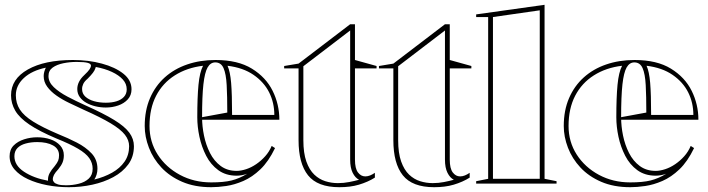

<svg xmlns="http://www.w3.org/2000/svg" viewBox="-20 -765 2950 800"><path d="M267 15Q220 15 176 6.5Q132 -2 96.5 -18.5Q61 -35 40.5 -59Q20 -83 20 -114Q20 -142 37 -159Q54 -176 80.5 -184.5Q107 -193 135 -193Q165 -193 190 -184.5Q215 -176 230.5 -159Q246 -142 246 -118Q246 -102 241 -89Q236 -76 223 -60Q210 -46 205 -36.5Q200 -27 200 -17Q200 -12 205 -6Q210 0 222 3.5Q234 7 255 7Q283 7 308.5 0.5Q334 -6 350 -21Q366 -36 366 -62Q366 -86 352 -106Q338 -126 305 -145.5Q272 -165 215 -188Q144 -218 102.5 -246Q61 -274 43.5 -304Q26 -334 26 -368Q26 -436 96 -475.5Q166 -515 284 -515Q349 -515 404.5 -500Q460 -485 494 -458Q528 -431 528 -393Q528 -368 512.5 -351Q497 -334 472.5 -325.5Q448 -317 421 -317Q399 -317 378 -322Q357 -327 340 -336.5Q323 -346 312.5 -360.5Q302 -375 302 -394Q302 -425 331 -452Q347 -467 353 -476Q359 -485 359 -492Q359 -495 356 -498Q353 -501 346 -503Q339 -505 327.5 -506Q316 -507 299 -507Q271 -507 244 -501.5Q217 -496 199.5 -483.5Q182 -471 182 -448Q182 -423 204 -402Q226 -381 261 -362.5Q296 -344 336 -326Q412 -292 456 -265Q500 -238 519 -212Q538 -186 538 -156Q538 -112 514.5 -80Q491 -48 452 -27Q413 -6 365 4.5Q317 15 267 15ZM180 -12Q180 -14 180 -15Q180 -16 180 -17Q180 -31 187 -44Q194 -57 208 -73Q219 -87 222.5 -96Q226 -105 226 -118Q226 -145 201 -159Q176 -173 135 -173Q109 -173 87 -167Q65 -161 52.5 -148Q40 -135 40 -114Q40 -76 80 -49.5Q120 -23 180 -12ZM373 -17Q414 -27 447 -45.5Q480 -64 499 -91.5Q518 -119 518 -156Q518 -181 500.5 -203.5Q483 -226 441.5 -251Q400 -276 328 -308Q298 -322 268.5 -336Q239 -350 215 -367Q191 -384 176.5 -404Q162 -424 162 -448Q162 -457 164.5 -466Q167 -475 171 -483Q113 -471 79.5 -440Q46 -409 46 -368Q46 -335 62.5 -309Q79 -283 118 -258.5Q157 -234 223 -206Q263 -190 300 -171Q337 -152 361.5 -126Q386 -100 386 -62Q386 -49 382.5 -37.5Q379 -26 373 -17ZM421 -337Q446 -337 465.5 -343Q485 -349 496.5 -361.5Q508 -374 508 -393Q508 -416 491.5 -434Q475 -452 446 -465.5Q417 -479 379 -486Q379 -485 378.5 -484Q378 -483 378 -482Q375 -472 367 -461.5Q359 -451 345 -437Q332 -426 327 -415.5Q322 -405 322 -394Q322 -375 335.5 -362.5Q349 -350 371.5 -343.5Q394 -337 421 -337Z M878 -515Q971 -515 1029.5 -479Q1088 -443 1116 -386.5Q1144 -330 1144 -266H818V-276L927 -296Q927 -364 924.5 -410.5Q922 -457 911.5 -481Q901 -505 877 -505Q857 -505 845 -484Q833 -463 827.5 -413.5Q822 -364 822 -276Q822 -239 830 -200Q838 -161 855 -127.5Q872 -94 899.5 -73.5Q927 -53 966 -53Q984 -53 1005.5 -60Q1027 -67 1047.5 -81Q1068 -95 1085 -114Q1102 -133 1112 -157L1126 -148Q1099 -92 1065 -59.5Q1031 -27 994 -11Q957 5 922.5 10Q888 15 860 15Q791 15 739 -7.5Q687 -30 652.5 -67Q618 -104 600.5 -149.5Q583 -195 583 -240Q583 -305 605 -356Q627 -407 666.5 -442.5Q706 -478 760 -496.5Q814 -515 878 -515ZM603 -240Q603 -174 637 -121Q671 -68 729.5 -36.5Q788 -5 860 -5Q912 -5 944.5 -13Q977 -21 1010 -41Q999 -37 988 -35Q977 -33 966 -33Q921 -33 889.5 -56Q858 -79 839 -116Q820 -153 811 -195Q802 -237 802 -276Q802 -359 807 -411.5Q812 -464 826 -491Q759 -483 708.5 -451Q658 -419 630.5 -366Q603 -313 603 -240ZM947 -286H1123Q1123 -337 1101.5 -380Q1080 -423 1036.5 -453Q993 -483 928 -491Q939 -467 943 -420Q947 -373 947 -286Z M1394 15Q1303 15 1263.5 -34.5Q1224 -84 1224 -181V-480H1164V-490L1224 -500L1439 -664H1459V-515L1549 -490V-480H1459V-100Q1459 -63 1471.5 -46.5Q1484 -30 1502 -30Q1512 -30 1522 -34Q1532 -38 1542 -45V-25Q1528 -16 1511 -8.5Q1494 -1 1475.5 4.5Q1457 10 1436.5 12.5Q1416 15 1394 15ZM1476 -16Q1460 -24 1449.5 -45Q1439 -66 1439 -100V-638L1244 -489V-181Q1244 -127 1256.5 -92Q1269 -57 1289.5 -37.5Q1310 -18 1335.5 -10Q1361 -2 1388 -2Q1412 -2 1435 -6.5Q1458 -11 1476 -16Z M1789 15Q1698 15 1658.5 -34.5Q1619 -84 1619 -181V-480H1559V-490L1619 -500L1834 -664H1854V-515L1944 -490V-480H1854V-100Q1854 -63 1866.5 -46.5Q1879 -30 1897 -30Q1907 -30 1917 -34Q1927 -38 1937 -45V-25Q1923 -16 1906 -8.5Q1889 -1 1870.5 4.5Q1852 10 1831.5 12.5Q1811 15 1789 15ZM1871 -16Q1855 -24 1844.5 -45Q1834 -66 1834 -100V-638L1639 -489V-181Q1639 -127 1651.5 -92Q1664 -57 1684.5 -37.5Q1705 -18 1730.5 -10Q1756 -2 1783 -2Q1807 -2 1830 -6.5Q1853 -11 1871 -16Z M2249 -20 2299 -10V0H1964V-10L2014 -19.9V-694H1964V-705L2249 -745ZM2034 -20H2229V-722L2034 -694Z M2624 -515Q2717 -515 2775.5 -479Q2834 -443 2862 -386.5Q2890 -330 2890 -266H2564V-276L2673 -296Q2673 -364 2670.5 -410.5Q2668 -457 2657.5 -481Q2647 -505 2623 -505Q2603 -505 2591 -484Q2579 -463 2573.5 -413.5Q2568 -364 2568 -276Q2568 -239 2576 -200Q2584 -161 2601 -127.5Q2618 -94 2645.5 -73.5Q2673 -53 2712 -53Q2730 -53 2751.5 -60Q2773 -67 2793.5 -81Q2814 -95 2831 -114Q2848 -133 2858 -157L2872 -148Q2845 -92 2811 -59.5Q2777 -27 2740 -11Q2703 5 2668.5 10Q2634 15 2606 15Q2537 15 2485 -7.5Q2433 -30 2398.5 -67Q2364 -104 2346.5 -149.5Q2329 -195 2329 -240Q2329 -305 2351 -356Q2373 -407 2412.5 -442.5Q2452 -478 2506 -496.5Q2560 -515 2624 -515ZM2349 -240Q2349 -174 2383 -121Q2417 -68 2475.5 -36.5Q2534 -5 2606 -5Q2658 -5 2690.5 -13Q2723 -21 2756 -41Q2745 -37 2734 -35Q2723 -33 2712 -33Q2667 -33 2635.5 -56Q2604 -79 2585 -116Q2566 -153 2557 -195Q2548 -237 2548 -276Q2548 -359 2553 -411.5Q2558 -464 2572 -491Q2505 -483 2454.5 -451Q2404 -419 2376.5 -366Q2349 -313 2349 -240ZM2693 -286H2869Q2869 -337 2847.5 -380Q2826 -423 2782.5 -453Q2739 -483 2674 -491Q2685 -467 2689 -420Q2693 -373 2693 -286Z"/></svg>

Font: Kalnia Glaze Thin
Style: Regular
Weight: 100
Version: Version 1.110